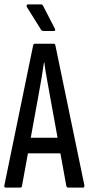

<svg xmlns="http://www.w3.org/2000/svg" viewBox="-21 -854 405 874"><path d="M5 0Q-3 0 -1 -11L130 -648Q131 -655 139 -655H222Q230 -655 231 -648L363 -11Q364 0 357 0H290Q283 0 281 -7L204 -431Q198 -466 191.5 -500.5Q185 -535 181 -569H179Q174 -535 168.5 -500.5Q163 -466 156 -430L79 -7Q78 0 71 0ZM94 -156 107 -227H251L267 -156ZM178 -713Q168 -713 165 -720L102 -821Q99 -827 100.5 -830.5Q102 -834 106 -834H165Q170 -834 172 -832Q174 -830 176 -826L229 -723Q231 -719 230 -716Q229 -713 225 -713Z"/></svg>

Font: Sofia Sans Extra Condensed Medium
Style: Regular
Weight: 500
Version: Version 4.100